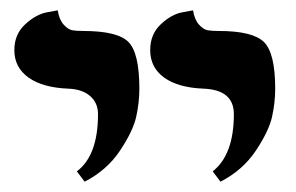

<svg xmlns="http://www.w3.org/2000/svg" viewBox="-20 -582 573 372"><path d="M144 -230 128.9 -250Q169.9 -280.8 169.9 -360.8Q169.9 -382.8 154.5 -396Q139.2 -409.2 112.8 -410.2Q63 -412.1 35.4 -431.6Q7.8 -451.2 7.8 -484.9Q7.8 -515.6 28.8 -534.9Q49.8 -554.2 70.8 -558.1L91.8 -562Q94.7 -543.9 103.3 -534.4Q111.8 -524.9 119.9 -523.4Q127.9 -522 141.1 -522Q208 -522 229 -500.5Q250 -479 250 -410.2Q250 -383.3 243.9 -355.7Q237.8 -328.1 212.4 -290Q187 -252 144 -230ZM407.2 -230 392.1 -250Q433.1 -282.2 433.1 -360.8Q433.1 -407.7 375 -410.2Q325.2 -412.1 298.1 -431.6Q271 -451.2 271 -484.9Q271 -515.6 291.5 -534.9Q312 -554.2 333 -558.1L354 -562Q356.9 -543.9 365.5 -534.4Q374 -524.9 382.1 -523.4Q390.1 -522 403.8 -522Q469.7 -522 491.5 -500.5Q513.2 -479 513.2 -410.2Q513.2 -383.3 507.1 -355.7Q501 -328.1 475.6 -290Q450.2 -252 407.2 -230Z"/></svg>

Font: Linux Libertine
Style: Semibold
Weight: 600
Designer: Philipp H. Poll
Foundry: Philipp H. Poll
Version: Version 5.1.2 ; ttfautohint (v0.9)